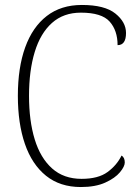

<svg xmlns="http://www.w3.org/2000/svg" viewBox="-20 -744 559 774"><path d="M306 10Q222 10 165.5 -35.5Q109 -81 80.5 -163.5Q52 -246 52 -358Q52 -471 81.5 -553Q111 -635 168.5 -679.5Q226 -724 310 -724Q402 -724 445 -689.5Q488 -655 488 -611Q488 -562 454 -562Q454 -621 422 -657Q390 -693 306 -693Q236 -693 189.5 -651.5Q143 -610 120 -534.5Q97 -459 97 -358Q97 -257 120 -182Q143 -107 190 -65Q237 -23 309 -23Q376 -23 413.5 -50.5Q451 -78 470 -117Q483 -109 483 -89Q483 -73 463.5 -49.5Q444 -26 404.5 -8Q365 10 306 10Z"/></svg>

Font: Noto Serif Georgian SemiCondensed ExtraLight
Style: Regular
Weight: 200
Width: 4
Designer: Monotype Design Team, Akaki Razmadze
Foundry: Google LLC
Version: Version 2.003; ttfautohint (v1.8.4.7-5d5b)